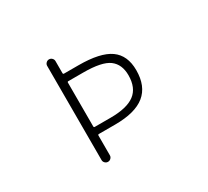

<svg xmlns="http://www.w3.org/2000/svg" viewBox="-143 -982 1287 1189"><g transform="rotate(-30 500.0 -388.0)"><path d="M348.6 -257.8Q348.6 -250 355.5 -250H468.8Q585.9 -250 641.1 -291.5Q696.3 -333 696.3 -422.9Q696.3 -501 645.5 -539.1Q594.7 -577.1 461.9 -577.1H355.5Q348.6 -577.1 348.6 -570.3ZM355.5 -199.2Q348.6 -199.2 348.6 -191.4V-50.8Q348.6 -39.1 339.8 -30.3Q331.1 -21.5 318.8 -21.5Q306.6 -21.5 297.9 -30.3Q289.1 -39.1 289.1 -50.8V-724.6Q289.1 -736.3 297.9 -745.1Q306.6 -753.9 318.8 -753.9Q331.1 -753.9 339.8 -745.1Q348.6 -736.3 348.6 -724.6V-638.7Q348.6 -630.9 355.5 -630.9H459Q614.3 -630.9 684.1 -581.5Q753.9 -532.2 753.9 -425.8Q753.9 -311.5 684.6 -255.4Q615.2 -199.2 471.7 -199.2Z"/></g></svg>

Font: Rounded Mgen+ 2m light
Style: Regular
Weight: 200
Designer: [Source Han Sans]
Ryoko NISHIZUKA  (kana & ideographs); Paul D. Hunt (Latin, Greek & Cyrillic); Wenlong ZHANG  (bopomofo
Version: Version 1.059.20150602